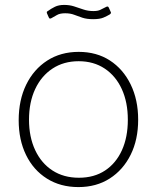

<svg xmlns="http://www.w3.org/2000/svg" viewBox="-20 -751 638 781"><path d="M299 10Q226 10 171 -24.5Q116 -59 86 -120.5Q56 -182 56 -262Q56 -344 86.5 -406.5Q117 -469 172 -504.5Q227 -540 300 -540Q373 -540 427 -505Q481 -470 511.5 -407.5Q542 -345 542 -264Q542 -183 511.5 -121.5Q481 -60 426.5 -25Q372 10 299 10ZM301 -28Q363 -28 407.5 -57.5Q452 -87 476 -140Q500 -193 500 -264Q500 -335 475.5 -388.5Q451 -442 406 -472Q361 -502 300 -502Q239 -502 193.5 -472Q148 -442 123 -388.5Q98 -335 98 -264Q98 -194 123 -140.5Q148 -87 193.5 -57.5Q239 -28 301 -28ZM426 -692Q416 -686 401 -679.5Q386 -673 359 -673Q333 -673 315 -679Q297 -685 281.5 -691Q266 -697 245 -697Q223 -697 211 -689.5Q199 -682 189 -677Q185 -675 182.5 -675.5Q180 -676 178 -681L171 -697Q170 -701 170.5 -702.5Q171 -704 173 -705Q188 -716 203.5 -723.5Q219 -731 241 -731Q263 -731 281.5 -725Q300 -719 319 -712.5Q338 -706 360 -706Q377 -706 387 -710.5Q397 -715 410 -722Q415 -725 418 -724.5Q421 -724 423 -719L431 -701Q433 -697 426 -692Z"/></svg>

Font: Libre Franklin Thin Thin
Style: Regular
Weight: 250
Version: Version 3.000